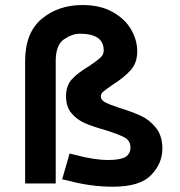

<svg xmlns="http://www.w3.org/2000/svg" viewBox="-20 -712 700 745"><path d="M77.5 -475V0H196.2V-475Q196.2 -537.5 228.1 -559.4Q260 -581.2 290 -581.2Q382.5 -581.2 382.5 -516.2Q382.5 -500 368.8 -487.5Q355 -475 325 -455Q282.5 -430 259.4 -405Q236.2 -380 236.2 -338.8Q236.2 -297.5 257.5 -272.5Q278.8 -247.5 308.8 -234.4Q338.8 -221.2 387.5 -207.5Q440 -191.2 463.1 -178.8Q486.2 -166.2 486.2 -140Q486.2 -115 466.9 -103.1Q447.5 -91.2 400 -91.2Q345 -91.2 271.2 -111.2L250 -116.2L221.2 -16.2L243.8 -11.2Q331.2 12.5 418.8 12.5Q522.5 12.5 566.2 -32.5Q610 -77.5 610 -135Q610 -185 585.6 -215.6Q561.2 -246.2 528.1 -261.9Q495 -277.5 446.2 -292.5Q405 -306.2 388.1 -315Q371.2 -323.8 371.2 -338.8Q371.2 -348.8 381.9 -357.5Q392.5 -366.2 416.2 -382.5Q460 -410 486.2 -438.8Q512.5 -467.5 512.5 -512.5Q512.5 -556.2 488.8 -597.5Q465 -638.8 416.9 -665.6Q368.8 -692.5 300 -692.5Q206.2 -692.5 141.9 -638.8Q77.5 -585 77.5 -475Z"/></svg>

Font: Cambay
Style: Bold
Weight: 700
Designer: Pooja Saxena
Foundry: Pooja Saxena
Version: Version 1.096;PS 001.096;hotconv 1.0.70;makeotf.lib2.5.58329